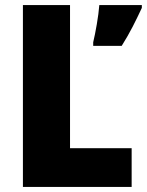

<svg xmlns="http://www.w3.org/2000/svg" viewBox="-20 -734 577 754"><path d="M70 0H497V-152H255V-714H70ZM537 -703V-714H370C367 -672 355 -605 346 -568V-554H458C492 -608 513 -652 537 -703Z"/></svg>

Font: Noto Sans Arabic SemCond Blk
Style: Regular
Weight: 900
Width: 4
Designer: Monotype Design Team, Nadine Chahine, Nizar Qandah and Khaled Hosny
Foundry: Monotype Imaging Inc.
Version: Version 2.012